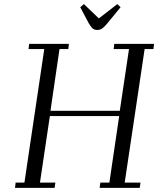

<svg xmlns="http://www.w3.org/2000/svg" viewBox="-20 -916 771 936"><path d="M53.2 0 56.2 -25.9H99.1L195.8 -676.8H119.1L122.1 -702.1H315.9L313 -676.8H270L226.1 -376H564L608.9 -676.8H534.2L537.1 -702.1H731L728 -676.8H685.1L587.9 -25.9H665L661.1 0H465.8L469.2 -25.9H513.2L561 -350.1H223.1L174.8 -25.9H250L246.1 0ZM371.1 -880.9 389.2 -896 461.9 -826.2 551.8 -896 567.9 -880.9 502.9 -801.8Q487.3 -783.2 477.5 -776.6Q467.8 -770 454.1 -770Q440.4 -770 432.4 -776.6Q424.3 -783.2 413.1 -801.8Z"/></svg>

Font: Dehuti Alt
Style: Italic
Weight: 400
Version: Version 1.2